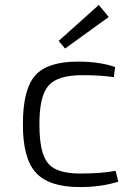

<svg xmlns="http://www.w3.org/2000/svg" viewBox="-20 -747 521 779"><path d="M244 -550 218 -581 381 -727 421 -678ZM460 -10Q391 12 304 12Q178 12 125 -47Q72 -106 73 -245Q73 -384 123 -441Q173 -497 296 -497Q385 -497 447 -475L442 -434Q387 -442 314 -442Q215 -442 178 -401Q139 -358 140 -240Q140 -123 177 -82Q211 -43 306 -43Q392 -43 449 -54Z"/></svg>

Font: Taylor Sans Light
Style: Regular
Weight: 300
Italic angle: -8°
Designer: Natanael Gama
Version: Version 1.001 September 8, 2015